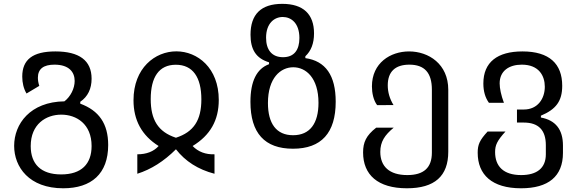

<svg xmlns="http://www.w3.org/2000/svg" viewBox="-20 -780 3050 1007"><path d="M311.5 207.5C459.5 207.5 547.4 131.3 547.4 -19.5C547.4 -131.3 499 -200.2 400.9 -236.3V-246.1C440.9 -273.4 460.4 -314.9 460.4 -367.2C460.4 -462.9 395.5 -510.3 270.5 -510.3C151.4 -510.3 96.7 -467.3 96.7 -378.4C96.7 -345.7 104 -314.5 119.1 -289.6L186 -329.6C181.2 -344.2 178.7 -358.9 178.7 -372.1C178.7 -418.9 208.5 -440.9 265.6 -440.9C343.3 -440.9 371.6 -400.9 371.6 -355.5C371.6 -315.9 350.1 -273.4 317.9 -248.5C138.2 -246.1 54.2 -129.9 54.2 -15.1C54.2 96.2 132.8 207.5 311.5 207.5ZM300.8 134.8C194.3 134.8 141.1 80.1 141.1 -13.7C141.1 -129.4 221.7 -178.7 301.3 -178.7C380.9 -178.7 460.4 -129.9 460.4 -14.2C460.4 80.1 407.2 134.8 300.8 134.8Z M700.2 131.3C772.5 108.4 839.8 65.9 902.8 2.9C951.7 65.9 1019 108.9 1105 131.3V29.3C1058.6 30.8 1020 16.6 990.2 -14.2C1082.5 -70.3 1127.4 -148.9 1127.4 -255.9C1127.4 -423.8 1016.1 -510.7 904.8 -510.7C793 -510.7 680.2 -422.9 680.2 -254.4C680.2 -148.9 724.1 -69.3 812 -14.2C786.1 14.6 748.5 29.3 700.2 29.3ZM902.8 -57.6C808.6 -88.4 770.5 -152.3 770.5 -260.3C770.5 -376 814 -440.4 902.3 -440.4C991.2 -440.4 1036.1 -375 1036.1 -258.8C1036.1 -149.4 996.1 -87.9 902.8 -57.6Z M1516.6 0C1665.5 0 1740.7 -83 1740.7 -246.6C1740.7 -384.3 1687.5 -460.4 1581.5 -475.1V-484.9C1611.3 -512.7 1627 -551.8 1627 -605C1627 -705.1 1571.3 -759.8 1460.4 -759.8C1348.6 -759.8 1293.9 -704.6 1293.9 -597.7C1293.9 -521.5 1321.8 -474.1 1391.1 -453.1V-443.4C1326.2 -419.4 1293.5 -354 1293.5 -245.6C1293.5 -82.5 1367.7 0 1516.6 0ZM1464.4 -480C1405.8 -480 1375.5 -518.6 1375.5 -582C1375.5 -657.7 1418.5 -690.9 1462.9 -690.9C1506.3 -690.9 1550.3 -659.7 1550.3 -580.6C1550.3 -518.1 1522.9 -480 1464.4 -480ZM1517.1 -70.8C1429.2 -70.8 1385.3 -132.3 1385.3 -239.7C1385.3 -371.6 1451.7 -427.2 1518.1 -427.2C1584.5 -427.2 1650.4 -371.6 1650.4 -240.7C1650.4 -133.3 1606 -70.8 1517.1 -70.8Z M2114.3 207.5C2259.8 207.5 2331.1 143.6 2331.1 15.6V-309.1C2331.1 -444.3 2228 -510.3 2125.5 -510.3C2027.8 -510.3 1930.7 -450.2 1930.7 -327.1C1930.7 -292.5 1938.5 -254.4 1958 -228.5L2043.9 -229C2023.9 -261.7 2013.7 -296.4 2013.7 -332.5C2013.7 -404.8 2053.7 -440.9 2127 -440.9C2206.5 -440.9 2245.1 -398.4 2245.1 -309.6V20.5C2245.1 99.6 2202.6 138.2 2116.2 138.2C2021.5 138.2 1974.6 92.3 1974.6 16.6C1974.6 -36.6 1997.6 -71.3 2044.9 -110.4H1953.1C1900.4 -69.3 1884.3 -33.7 1884.3 19.5C1884.3 136.7 1961.4 207.5 2114.3 207.5Z M2712.9 207.5C2855.5 207.5 2932.6 145.5 2932.6 22V-16.6C2932.6 -100.6 2894 -149.4 2816.9 -163.6V-173.3C2896 -206.5 2928.7 -249.5 2928.7 -330.1C2928.7 -445.3 2861.3 -510.3 2720.2 -510.3C2588.9 -510.3 2515.1 -454.1 2515.1 -342.3C2515.1 -301.3 2524.9 -267.6 2544.4 -240.7H2623C2607.9 -280.8 2600.6 -317.4 2600.6 -342.8C2600.6 -408.2 2649.9 -440.9 2716.8 -440.9C2806.6 -440.9 2837.4 -382.3 2837.4 -325.2C2837.4 -263.2 2800.8 -205.6 2727.1 -205.6H2691.4V-137.2H2727.1C2804.2 -137.2 2842.8 -97.7 2842.8 -18.6V29.3C2842.8 102.1 2795.4 138.2 2713.4 138.2C2620.6 138.2 2576.7 92.3 2576.7 17.6C2576.7 -18.6 2586.9 -41.5 2631.3 -90.3H2537.6C2495.1 -44.4 2485.4 -21 2485.4 21C2485.4 136.2 2560.1 207.5 2712.9 207.5Z"/></svg>

Font: Hack
Style: Regular
Weight: 400
Monospace: yes
Designer: Christopher Simpkins
Foundry: Christopher Simpkins
Version: Version 2.010